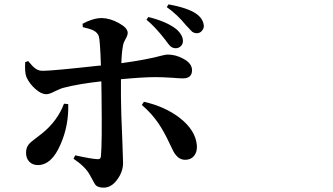

<svg xmlns="http://www.w3.org/2000/svg" viewBox="-20 -818 1540 889"><path d="M460 50.8Q436.5 50.8 424.8 41Q418 34.2 406.2 10.7Q399.4 -2.9 394.5 -10.7Q373 -47.9 320.3 -83L328.1 -98.6H329.1Q404.3 -82 429.7 -81.1Q446.3 -79.1 447.3 -94.7Q453.1 -152.3 450.2 -371.1L449.2 -441.4Q344.7 -429.7 276.4 -412.1Q259.8 -408.2 234.4 -395.5Q209 -381.8 194.3 -381.8Q170.9 -381.8 143.6 -406.2Q116.2 -430.7 102.5 -460.9Q93.8 -482.4 96.7 -530.3L110.4 -535.2Q130.9 -509.8 143.6 -501Q159.2 -489.3 179.7 -490.2Q222.7 -490.2 435.5 -513.7Q443.4 -514.6 447.3 -514.6Q443.4 -631.8 437.5 -650.4Q431.6 -667 413.1 -676.8Q397.5 -684.6 363.3 -692.4L362.3 -708Q411.1 -734.4 452.1 -734.4Q490.2 -733.4 530.8 -710.9Q571.3 -688.5 571.3 -666Q571.3 -654.3 561.5 -637.7Q551.8 -621.1 549.8 -608.4Q543 -573.2 542 -525.4Q661.1 -542 728.5 -560.5Q747.1 -565.4 755.9 -565.4Q793.9 -565.4 829.1 -545.9Q869.1 -524.4 869.1 -493.2Q869.1 -455.1 827.1 -455.1Q810.5 -455.1 776.4 -458Q731.4 -460.9 699.2 -460.9Q642.6 -460.9 540 -451.2Q540 -411.1 540 -371.1Q540 -309.6 546.9 -154.3Q549.8 -78.1 549.8 -63.5Q549.8 -23.4 523.4 12.7Q496.1 50.8 460 50.8ZM155.3 -53.7Q130.9 -53.7 115.7 -69.3Q100.6 -85 100.6 -110.4Q100.6 -133.8 112.3 -148.4Q119.1 -158.2 145.5 -177.7Q164.1 -191.4 174.8 -200.2Q246.1 -257.8 276.4 -337.9L295.9 -335.9Q298.8 -237.3 260.7 -150.4Q219.7 -53.7 155.3 -53.7ZM837.9 -78.1Q811.5 -78.1 793.9 -100.6Q783.2 -113.3 768.6 -146.5L767.6 -148.4Q741.2 -206.1 714.8 -245.1Q682.6 -293 636.7 -332L646.5 -346.7Q742.2 -325.2 810.5 -273.4Q885.7 -215.8 891.6 -144.5Q893.6 -115.2 878.9 -96.7Q864.3 -78.1 837.9 -78.1ZM793.9 -594.7Q781.2 -594.7 770.5 -602.5Q762.7 -609.4 750 -627Q748 -628.9 745.1 -633.8Q698.2 -694.3 658.2 -726.6L667 -739.3Q752.9 -717.8 796.9 -682.6Q827.1 -655.3 827.1 -627.9Q827.1 -614.3 817.4 -604.5Q807.6 -594.7 793.9 -594.7ZM892.6 -664.1Q879.9 -664.1 870.1 -670.9Q864.3 -675.8 849.6 -692.4Q846.7 -695.3 843.8 -698.2L842.8 -699.2Q800.8 -751 752 -785.2L760.7 -797.9Q849.6 -781.2 887.7 -754.9Q920.9 -732.4 923.8 -698.2Q923.8 -685.5 916 -676.8Q907.2 -665 892.6 -664.1Z"/></svg>

Font: Bpmf GenYo Min B
Style: B
Weight: 700
Foundry: But Ko
Version: Version 1.320